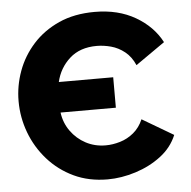

<svg xmlns="http://www.w3.org/2000/svg" viewBox="-52 -766 820 823"><g transform="rotate(-5 358.5 -354.0)"><path d="M379 6Q298 6 233.5 -24.5Q169 -55 122.5 -107.5Q76 -160 51.5 -225.5Q27 -291 27 -361Q27 -427 50 -490Q73 -553 118.5 -603.5Q164 -654 230.5 -684Q297 -714 385 -714Q486 -714 560 -671Q634 -628 670 -559L544 -471Q528 -508 501 -529.5Q474 -551 442.5 -559.5Q411 -568 381 -568Q309 -568 264.5 -528Q220 -488 206 -428H440V-297H202Q208 -252 233.5 -216.5Q259 -181 297.5 -160.5Q336 -140 383 -140Q413 -140 445 -149.5Q477 -159 503.5 -181Q530 -203 545 -238L679 -159Q657 -106 609 -69.5Q561 -33 499.5 -13.5Q438 6 379 6Z"/></g></svg>

Font: Raleway ExtraBold
Style: Regular
Weight: 800
Designer: Matt McInerney, Pablo Impallari, Rodrigo Fuenzalida
Foundry: Matt McInerney, Pablo Impallari, Rodrigo Fuenzalida
Version: Version 4.026